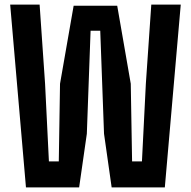

<svg xmlns="http://www.w3.org/2000/svg" viewBox="-20 -820 835 840"><path d="M93.6 0 24.5 -800H153.3L177.2 -453.6L194 -113.8H237.2L242.6 -453.6L302.2 -795H492.8L552.1 -453.6L557.9 -113.8H601L618.1 -453.6L641.9 -800H770.8L701.1 0H468.5L435.1 -234.9L418.6 -685.4H376.3L359.9 -234.9L326.2 0Z"/></svg>

Font: Big Shoulders Thin
Style: Regular
Weight: 100
Version: Version 2.002